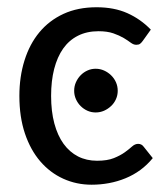

<svg xmlns="http://www.w3.org/2000/svg" viewBox="-20 -505 463 532"><path d="M33.7 0ZM375.5 -391.6Q371.6 -386.2 367.9 -383.5Q364.3 -380.9 357.4 -380.9Q350.1 -380.9 342.3 -386.7Q334.5 -392.6 322.8 -399.7Q311 -406.7 294.2 -412.6Q277.3 -418.5 252.9 -418.5Q220.7 -418.5 196 -406Q171.4 -393.6 155 -370.4Q138.7 -347.2 130.1 -314Q121.6 -280.8 121.6 -239.3Q121.6 -196.3 130.6 -162.8Q139.6 -129.4 156.2 -106.4Q172.9 -83.5 196.3 -71.5Q219.7 -59.6 249 -59.6Q277.3 -59.6 295.4 -66.9Q313.5 -74.2 325.7 -83Q337.9 -91.8 345.9 -99.1Q354 -106.4 362.8 -106.4Q372.6 -106.4 378.4 -98.1L403.3 -66.9Q387.7 -47.9 368.7 -33.9Q349.6 -20 327.6 -11Q305.7 -2 282 2.4Q258.3 6.8 233.9 6.8Q191.9 6.8 155.3 -9.8Q118.7 -26.4 91.6 -57.9Q64.5 -89.4 49.1 -135Q33.7 -180.7 33.7 -239.3Q33.7 -292.5 47.9 -337.6Q62 -382.8 89.1 -415.5Q116.2 -448.2 156 -466.6Q195.8 -484.9 247.6 -484.9Q296.4 -484.9 333 -468.5Q369.6 -452.1 397.9 -422.9ZM306.2 -253.4Q306.2 -241.2 301.3 -230.2Q296.4 -219.2 287.8 -211.2Q279.3 -203.1 268.3 -198.2Q257.3 -193.4 245.1 -193.4Q232.9 -193.4 222.2 -198.2Q211.4 -203.1 203.4 -211.2Q195.3 -219.2 190.4 -230.2Q185.5 -241.2 185.5 -253.4Q185.5 -266.1 190.4 -277.1Q195.3 -288.1 203.4 -296.4Q211.4 -304.7 222.2 -309.6Q232.9 -314.5 245.1 -314.5Q257.3 -314.5 268.3 -309.6Q279.3 -304.7 287.8 -296.4Q296.4 -288.1 301.3 -277.1Q306.2 -266.1 306.2 -253.4Z"/></svg>

Font: Carlito
Style: Regular
Weight: 400
Designer: Lukasz Dziedzic
Foundry: tyPoland Lukasz Dziedzic
Version: Version 1.104